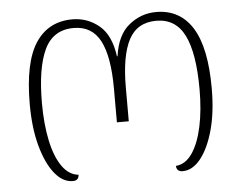

<svg xmlns="http://www.w3.org/2000/svg" viewBox="-44 -599 831 660"><g transform="rotate(-5 371.0 -269.0)"><path d="M182 8Q147 8 119 -27Q91 -62 74 -124Q57 -186 57 -268Q57 -412 101 -479Q145 -546 228 -546Q280 -546 320 -513Q360 -480 370 -406H372Q382 -479 423.5 -512.5Q465 -546 517 -546Q599 -546 642 -477.5Q685 -409 685 -268Q685 -186 668 -124.5Q651 -63 623 -28Q595 7 561 7Q540 7 539 -13Q573 -16 596 -50Q619 -84 631 -140.5Q643 -197 643 -268Q643 -393 612.5 -454.5Q582 -516 515 -516Q449 -516 420 -461Q391 -406 391 -296V-180H350V-296Q350 -407 321.5 -461.5Q293 -516 230 -516Q159 -516 129 -452.5Q99 -389 99 -268Q99 -196 111 -139Q123 -82 146.5 -48.5Q170 -15 203 -12Q202 8 182 8Z"/></g></svg>

Font: Noto Serif Georgian SemiCondensed ExtraLight
Style: Regular
Weight: 200
Width: 4
Designer: Monotype Design Team, Akaki Razmadze
Foundry: Google LLC
Version: Version 2.003; ttfautohint (v1.8.4.7-5d5b)